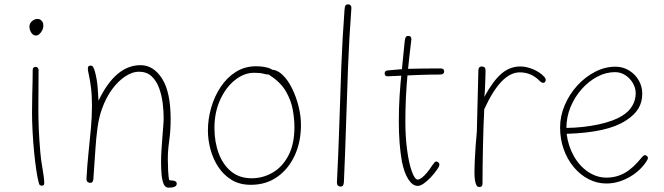

<svg xmlns="http://www.w3.org/2000/svg" viewBox="-20 -845 3048 881"><path d="M130 -523Q130 -531 133.5 -534.5Q137 -538 143 -538Q147 -538 150 -536.5Q153 -535 155 -531.5Q157 -528 157 -523Q157 -475 156.5 -432Q156 -389 156 -345Q156 -301 158 -252.5Q160 -204 165 -146Q168 -110 175.5 -68.5Q183 -27 183 -4Q183 1 180.5 4Q178 7 172 7Q168 7 164 5Q160 3 158 -6Q152 -27 146.5 -64.5Q141 -102 136.5 -147.5Q132 -193 129.5 -240.5Q127 -288 127 -328Q127 -377 128 -411.5Q129 -446 129.5 -472Q130 -498 130 -523ZM115 -722Q115 -733 121 -741.5Q127 -750 136.5 -754.5Q146 -759 154 -758Q160 -758 165.5 -754.5Q171 -751 175 -744.5Q179 -738 179 -726Q179 -716 173.5 -705.5Q168 -695 160.5 -688.5Q153 -682 145 -682Q136 -682 129.5 -688Q123 -694 119 -703.5Q115 -713 115 -722Z M383 -530Q383 -538 386.5 -541Q390 -544 396 -544Q404 -544 408 -536.5Q412 -529 416 -515Q425 -481 428 -445Q431 -409 432 -383Q472 -466 520 -506Q568 -546 625 -546Q684 -546 723.5 -484.5Q763 -423 763 -298Q763 -245 756.5 -199.5Q750 -154 750 -116Q750 -91 751.5 -60.5Q753 -30 757 -18Q777 -17 784 -13.5Q791 -10 791 -2Q791 4 787 8Q783 12 775 14Q767 16 753 16Q738 16 731 -0.5Q724 -17 721.5 -43.5Q719 -70 719 -100Q719 -128 721 -157Q723 -186 725 -214Q727 -242 729 -265.5Q731 -289 731 -305Q731 -335 726.5 -371.5Q722 -408 710 -441Q698 -474 675.5 -495Q653 -516 617 -516Q588 -516 555.5 -495Q523 -474 494.5 -435.5Q466 -397 447 -343Q434 -306 427.5 -259.5Q421 -213 417.5 -156Q414 -99 409 -32Q409 -24 407.5 -18Q406 -12 403 -9Q400 -6 394 -6Q387 -6 381.5 -10.5Q376 -15 377 -28Q380 -86 386 -143Q392 -200 397 -254.5Q402 -309 402 -359Q402 -408 397.5 -443Q393 -478 388 -500Q383 -522 383 -530Z M1331 -262Q1331 -298 1323.5 -341Q1316 -384 1292 -425.5Q1268 -467 1220 -498Q1214 -502 1211.5 -506Q1209 -510 1209 -517Q1209 -521 1214 -523Q1219 -525 1226 -525Q1252 -525 1276.5 -501.5Q1301 -478 1320 -439.5Q1339 -401 1350 -357Q1361 -313 1361 -272Q1361 -194 1332.5 -132Q1304 -70 1252.5 -33.5Q1201 3 1131 3Q1079 3 1042 -20Q1005 -43 981 -80Q957 -117 945.5 -160.5Q934 -204 934 -246Q934 -299 949 -351Q964 -403 992.5 -446Q1021 -489 1062 -515Q1103 -541 1156 -541Q1173 -541 1192 -538Q1211 -535 1224.5 -528Q1238 -521 1238 -509Q1238 -505 1231 -504Q1224 -503 1211 -503Q1202 -503 1188 -507Q1174 -511 1146 -511Q1100 -511 1058 -477.5Q1016 -444 990 -386.5Q964 -329 964 -258Q964 -194 983.5 -141.5Q1003 -89 1041 -58Q1079 -27 1135 -27Q1186 -27 1231 -53Q1276 -79 1303.5 -131.5Q1331 -184 1331 -262Z M1561 -802Q1562 -815 1565.5 -820Q1569 -825 1577 -825Q1583 -825 1586.5 -822.5Q1590 -820 1591.5 -815Q1593 -810 1592 -802Q1582 -668 1577 -537.5Q1572 -407 1568 -276Q1564 -145 1558 -9Q1557 1 1554 6Q1551 11 1542 11Q1537 11 1533 8.5Q1529 6 1527.5 1.5Q1526 -3 1526 -9Q1533 -145 1537 -276Q1541 -407 1546 -537.5Q1551 -668 1561 -802Z M1837 -656Q1839 -670 1842 -675Q1845 -680 1854 -680Q1860 -680 1863 -677.5Q1866 -675 1867 -670.5Q1868 -666 1867 -659Q1857 -578 1851 -514.5Q1845 -451 1842.5 -396.5Q1840 -342 1840 -285Q1840 -218 1848 -157.5Q1856 -97 1869.5 -59Q1883 -21 1897 -21Q1904 -21 1915 -29Q1926 -37 1938.5 -52Q1951 -67 1964 -87Q1971 -97 1974.5 -100.5Q1978 -104 1981 -104Q1985 -104 1988.5 -102Q1992 -100 1994 -97.5Q1996 -95 1996 -91Q1996 -86 1994.5 -82Q1993 -78 1987 -69Q1972 -47 1955 -29.5Q1938 -12 1923 -2Q1908 8 1897 8Q1873 8 1853.5 -22.5Q1834 -53 1824 -105Q1817 -144 1813.5 -190Q1810 -236 1810 -288Q1810 -349 1813.5 -404.5Q1817 -460 1823.5 -520.5Q1830 -581 1837 -656ZM1761 -495Q1754 -494 1749.5 -497.5Q1745 -501 1745 -508Q1745 -515 1748.5 -518Q1752 -521 1760 -522Q1793 -525 1817.5 -527Q1842 -529 1866.5 -529.5Q1891 -530 1922 -530.5Q1953 -531 1999 -531Q2009 -531 2013 -528.5Q2017 -526 2018 -519Q2019 -512 2014 -507.5Q2009 -503 1999 -503Q1974 -503 1950 -502.5Q1926 -502 1899.5 -501Q1873 -500 1839.5 -498.5Q1806 -497 1761 -495Z M2175 -522Q2175 -531 2179 -535.5Q2183 -540 2190 -540Q2199 -540 2203.5 -535.5Q2208 -531 2208 -521Q2208 -505 2207 -480Q2206 -455 2205 -432.5Q2204 -410 2202 -400Q2243 -475 2281.5 -507.5Q2320 -540 2367 -540Q2396 -540 2426.5 -527Q2457 -514 2476 -494Q2480 -490 2482 -486Q2484 -482 2484 -478Q2484 -473 2481 -469Q2478 -465 2473 -465Q2469 -465 2465 -467Q2461 -469 2455 -475Q2436 -494 2413.5 -503.5Q2391 -513 2365 -513Q2322 -513 2281.5 -471Q2241 -429 2202 -344Q2200 -308 2198.5 -262Q2197 -216 2196 -168Q2195 -120 2194.5 -77.5Q2194 -35 2194 -5Q2194 2 2192.5 6Q2191 10 2187.5 11.5Q2184 13 2178 13Q2171 13 2166.5 5.5Q2162 -2 2159.5 -17.5Q2157 -33 2157 -56Q2157 -76 2158.5 -108.5Q2160 -141 2162.5 -176.5Q2165 -212 2168 -241Z M2763 -3Q2719 -3 2680.5 -23Q2642 -43 2612.5 -78.5Q2583 -114 2566.5 -160.5Q2550 -207 2550 -260Q2550 -313 2571.5 -363Q2593 -413 2629 -452.5Q2665 -492 2710.5 -515.5Q2756 -539 2804 -539Q2838 -539 2866 -522Q2894 -505 2910.5 -477Q2927 -449 2927 -415Q2927 -376 2909 -346.5Q2891 -317 2852 -292Q2809 -264 2742 -249Q2675 -234 2580 -231Q2587 -175 2613 -129Q2639 -83 2678.5 -56.5Q2718 -30 2763 -30Q2809 -30 2847.5 -52Q2886 -74 2925 -123Q2930 -128 2932.5 -130.5Q2935 -133 2939 -133Q2943 -133 2946 -131Q2949 -129 2951 -126.5Q2953 -124 2953 -120Q2953 -117 2950.5 -112Q2948 -107 2942 -98Q2911 -55 2862 -29Q2813 -3 2763 -3ZM2579 -258Q2656 -259 2726 -274Q2796 -289 2835 -314Q2865 -332 2881 -359Q2897 -386 2897 -417Q2897 -441 2884 -463.5Q2871 -486 2849.5 -500Q2828 -514 2802 -514Q2760 -514 2720.5 -493Q2681 -472 2649 -436Q2617 -400 2598 -354Q2579 -308 2579 -258Z"/></svg>

Font: Playpen Sans Thin
Style: Regular
Weight: 250
Designer: Laura Meseguer, Veronika Burian, José Scaglione
Foundry: TypeTogether
Version: Version 1.001